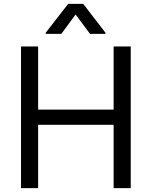

<svg xmlns="http://www.w3.org/2000/svg" viewBox="-20 -966 779 986"><path d="M87.9 0V-727.5H175.8V-403.3H563.5V-727.5H651.4V0H563.5V-325.2H175.8V0ZM442.4 -792 368.2 -891.6 294.9 -792H214.8V-797.9L330.1 -946.3H407.2L521.5 -797.9V-792Z"/></svg>

Font: Inter
Style: Regular
Weight: 400
Designer: Rasmus Andersson
Foundry: rsms
Version: Version 4.000;git-8c9346024